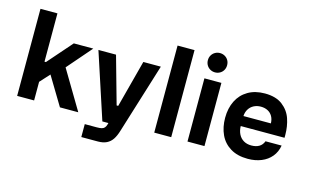

<svg xmlns="http://www.w3.org/2000/svg" viewBox="-108 -1064 2499 1555"><g transform="rotate(15 1141.0 -286.0)"><path d="M210.6 -324.9H222.4L401.6 -529.6H564.9L370.4 -305.2L293.2 -246.8L210.6 -156.1ZM280.3 -243.7 380.1 -337 580.9 0H427.1ZM210.6 -730V0H68.4V-730Z M656.5 79.1H756.5Q782.1 79.1 797.3 75.5Q812.4 72 821.7 61.7Q831 51.4 836.4 31.3L984.4 -529.9H1131.2L949.5 56.2Q936.1 101.2 917.2 129.6Q898.3 158 868.7 172.8Q839 187.5 794.9 187.5H656.5ZM830.9 -133.8H920.3V-72.7H830.9ZM607.9 -529.9H755.4L904.2 0L881.9 21.1H788.4Z M1360.1 -730V0H1217.8V-730Z M1638.9 -529.9V0H1496.6V-529.9ZM1485.5 -679.6Q1485.5 -703 1496.5 -721.3Q1507.4 -739.6 1525.9 -750Q1544.4 -760.4 1566.4 -760.4Q1588.4 -760.4 1606.8 -750Q1625.2 -739.7 1636 -721.4Q1646.8 -703 1646.8 -679.6Q1646.8 -656.2 1636 -637.7Q1625.2 -619.3 1606.8 -609Q1588.4 -598.6 1566.4 -598.6Q1544.4 -598.6 1525.9 -609Q1507.4 -619.3 1496.5 -637.7Q1485.5 -656.2 1485.5 -679.6Z M1741.2 -265.3Q1741.2 -345.8 1772.1 -407.7Q1802.9 -469.5 1861.9 -504Q1920.8 -538.5 2002.5 -538.5Q2095.6 -538.5 2150.4 -496.3Q2205.2 -454.2 2226.5 -391.3Q2247.9 -328.4 2247.9 -256.2V-232.8H1880.6Q1881.5 -194.2 1896.3 -164.8Q1911.1 -135.4 1938.5 -119.2Q1965.9 -102.9 2003.5 -102.9Q2042.5 -102.9 2068.7 -118.5Q2094.8 -134.1 2106.5 -165.6H2241.5Q2232.3 -110.6 2199.8 -71.4Q2167.2 -32.1 2116.6 -11.5Q2065.9 9.1 2003.2 9.1Q1916.4 9.1 1857.5 -26.8Q1798.6 -62.7 1769.9 -124.6Q1741.2 -186.5 1741.2 -265.3ZM1998.4 -426.8Q1965.7 -426.8 1939.7 -413.3Q1913.7 -399.8 1898.1 -374.8Q1882.5 -349.8 1880.9 -316.7H2111Q2110.2 -351.2 2095.8 -376.1Q2081.4 -401 2056.2 -413.9Q2031 -426.8 1998.4 -426.8Z"/></g></svg>

Font: Wand UI Pro
Style: Regular
Weight: 400
Designer: Andreas Faust
Version: Version 1.003;FEAKit 1.0